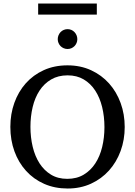

<svg xmlns="http://www.w3.org/2000/svg" viewBox="-20 -1060 771 1096"><path d="M576.2 -334Q576.2 -395 563 -449Q549.8 -502.9 523.4 -543.2Q497.1 -583.5 457.8 -606.7Q418.5 -629.9 366.2 -629.9Q312 -629.9 272 -606.4Q231.9 -583 205.6 -542.7Q179.2 -502.4 166.5 -449Q153.8 -395.5 153.8 -335.9Q153.8 -275.9 166.7 -221.9Q179.7 -168 205.8 -127.4Q231.9 -86.9 271.2 -63Q310.5 -39.1 363.8 -39.1Q418 -39.1 457.8 -63Q497.6 -86.9 523.9 -127.2Q550.3 -167.5 563.2 -220.9Q576.2 -274.4 576.2 -334ZM691.9 -335Q691.9 -262.2 668.5 -198.2Q645 -134.3 602.3 -86.7Q559.6 -39.1 499.5 -11.5Q439.5 16.1 366.2 16.1Q292.5 16.1 232.2 -10.5Q171.9 -37.1 128.9 -84.5Q85.9 -131.8 62.5 -196Q39.1 -260.3 39.1 -335.9Q39.1 -409.2 62 -473.1Q85 -537.1 127.4 -584.7Q169.9 -632.3 230.2 -659.7Q290.5 -687 365.2 -687Q439.5 -687 499.8 -659.2Q560.1 -631.3 602.8 -583.5Q645.5 -535.6 668.7 -471.7Q691.9 -407.7 691.9 -335ZM421.4 -836.4Q421.4 -824.7 417 -814.5Q412.6 -804.2 405 -796.6Q397.5 -789.1 387.5 -784.7Q377.4 -780.3 365.7 -780.3Q354 -780.3 343.8 -784.7Q333.5 -789.1 325.9 -796.6Q318.4 -804.2 314 -814.5Q309.6 -824.7 309.6 -836.4Q309.6 -848.1 314 -858.6Q318.4 -869.1 325.9 -877Q333.5 -884.8 343.8 -889.2Q354 -893.6 365.7 -893.6Q377.4 -893.6 387.5 -889.2Q397.5 -884.8 405 -877Q412.6 -869.1 417 -858.6Q421.4 -848.1 421.4 -836.4ZM197.8 -976.6V-1040H532.7V-976.6Z"/></svg>

Font: Charis SIL Phon
Style: Regular
Weight: 400
Foundry: SIL International
Version: Version 5.000